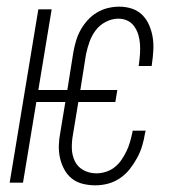

<svg xmlns="http://www.w3.org/2000/svg" viewBox="-20 -548 540 576"><path d="M266 8Q247 8 228.5 3.5Q210 -1 196 -12Q182 -23 173 -39.5Q164 -56 160 -74Q156 -92 156.5 -111.5Q157 -131 161 -151L176 -242H89L49 0H9L95 -520H135L95 -278H182L200 -391Q203 -408 208 -425Q213 -442 221.5 -457.5Q230 -473 242.5 -487Q255 -501 271 -510.5Q287 -520 304 -524Q321 -528 338 -528Q358 -528 376 -522Q394 -516 407 -503Q420 -490 427.5 -472.5Q435 -455 438 -436.5Q441 -418 440 -398Q439 -378 436 -358L435 -350H396L397 -357Q399 -372 400 -386.5Q401 -401 400 -415.5Q399 -430 395 -443.5Q391 -457 383 -468.5Q375 -480 362.5 -486Q350 -492 335 -492Q316 -492 297.5 -482.5Q279 -473 267 -457Q255 -441 248.5 -422.5Q242 -404 238 -385L221 -278H332L326 -242H215L199 -145Q195 -124 195.5 -103Q196 -82 204.5 -64.5Q213 -47 230.5 -37.5Q248 -28 269 -28Q283 -28 297.5 -32.5Q312 -37 324 -46.5Q336 -56 344.5 -68.5Q353 -81 359.5 -94.5Q366 -108 370 -122Q374 -136 377 -150L378 -156H417L415 -148Q412 -129 406.5 -110.5Q401 -92 391.5 -74.5Q382 -57 369.5 -41Q357 -25 340 -13.5Q323 -2 304 3Q285 8 266 8Z"/></svg>

Font: Iosevka Extralight
Style: Italic
Weight: 200
Italic angle: -9°
Monospace: yes
Designer: Belleve Invis
Foundry: Belleve Invis
Version: Version 32.5.0; ttfautohint (v1.8.4)